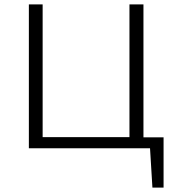

<svg xmlns="http://www.w3.org/2000/svg" viewBox="-20 -678 825 878"><path d="M611 0V-50H728L698 0ZM677 180 663 -50H728V180ZM572 0V-658H636V0ZM132 0V-51H614V0ZM112 0V-658H175V0Z"/></svg>

Font: Ysabeau Office Light
Style: Regular
Weight: 300
Designer: Christian Thalmann (Catharsis Fonts)
Version: Version 2.001;gftools[0.9.30]; featfreeze: tnum,lnum,ss02